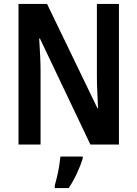

<svg xmlns="http://www.w3.org/2000/svg" viewBox="-20 -734 698 975"><path d="M584 0H439L183 -538H179Q182 -494 184 -450.5Q186 -407 186 -371V0H74V-714H219L475 -184H478Q476 -226 474 -269.5Q472 -313 472 -348V-714H584ZM400 71Q389 107 370 147.5Q351 188 329 221H258V209Q263 191 269.5 164Q276 137 280.5 109Q285 81 287 61H400Z"/></svg>

Font: Noto Sans Lao Looped Condensed SemiBold
Style: Regular
Weight: 600
Width: 3
Designer: Mark Frömberg, Ben Mitchell
Foundry: The Fontpad Ltd
Version: Version 1.002; ttfautohint (v1.8.4.7-5d5b)